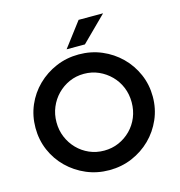

<svg xmlns="http://www.w3.org/2000/svg" viewBox="-119 -925 975 1042"><g transform="rotate(-15 368.0 -403.5)"><path d="M368.1 12.5Q300 12.5 240.3 -12.8Q180.6 -38.2 135.1 -82.6Q89.6 -127.1 64.2 -186.1Q38.9 -245.1 38.9 -312.5Q38.9 -379.9 64.2 -438.9Q89.6 -497.9 135.1 -542.4Q180.6 -586.8 240.3 -612.2Q300 -637.5 368.1 -637.5Q436.8 -637.5 496.5 -612.2Q556.2 -586.8 601.4 -542.4Q646.5 -497.9 672.2 -438.9Q697.9 -379.9 697.9 -312.5Q697.9 -245.1 672.2 -186.1Q646.5 -127.1 601.4 -82.6Q556.2 -38.2 496.5 -12.8Q436.8 12.5 368.1 12.5ZM368.1 -97.2Q412.5 -97.2 450.7 -113.9Q488.9 -130.6 518.1 -160.1Q547.2 -189.6 563.2 -228.5Q579.2 -267.4 579.2 -312.5Q579.2 -357.6 563.2 -396.5Q547.2 -435.4 518.1 -464.9Q488.9 -494.4 450.7 -511.5Q412.5 -528.5 368.1 -528.5Q323.6 -528.5 285.4 -511.5Q247.2 -494.4 218.4 -464.9Q189.6 -435.4 173.3 -396.5Q156.9 -357.6 156.9 -312.5Q156.9 -267.4 173.3 -228.5Q189.6 -189.6 218.4 -160.1Q247.2 -130.6 285.4 -113.9Q323.6 -97.2 368.1 -97.2ZM312.5 -681.2 416.7 -818.8H554.2L415.3 -681.2Z"/></g></svg>

Font: Afacad Flux SemiBold
Style: Regular
Weight: 600
Designer: Kristian Moeller
Foundry: Dicotype
Version: Version 1.100